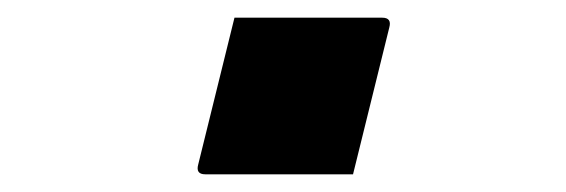

<svg xmlns="http://www.w3.org/2000/svg" viewBox="-20 -426 640 217"><path d="M379 -229H212Q201 -229 204 -240L245 -406H412Q423 -406 420 -395Z"/></svg>

Font: Recursive Mn Lnr St SmB
Style: Italic
Weight: 600
Italic angle: -15°
Monospace: yes
Version: Version 1.079;hotconv 1.0.112;makeotfexe 2.5.65598; ttfautoh